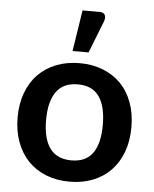

<svg xmlns="http://www.w3.org/2000/svg" viewBox="-54 -801 682 853"><g transform="rotate(5 287.0 -374.5)"><path d="M288 -521Q345 -521 391.8 -502.5Q438.5 -484 471.8 -450Q505 -416 523 -367Q541 -318 541 -257.5Q541 -196.5 523 -147.5Q505 -98.5 471.8 -64Q438.5 -29.5 391.8 -11Q345 7.5 288 7.5Q230.5 7.5 183.5 -11Q136.5 -29.5 103.2 -64Q70 -98.5 51.8 -147.5Q33.5 -196.5 33.5 -257.5Q33.5 -318 51.8 -367Q70 -416 103.2 -450Q136.5 -484 183.5 -502.5Q230.5 -521 288 -521ZM288 -87.5Q352 -87.5 382.8 -130.5Q413.5 -173.5 413.5 -256.5Q413.5 -339.5 382.8 -383Q352 -426.5 288 -426.5Q223 -426.5 191.8 -382.8Q160.5 -339 160.5 -256.5Q160.5 -174 191.8 -130.8Q223 -87.5 288 -87.5ZM251 -572 279.5 -755.5H355.5Q373 -755.5 379 -744.8Q385 -734 379 -716L322.5 -572Z"/></g></svg>

Font: Lato 2
Style: Bold
Weight: 700
Designer: Lukasz Dziedzic with Adam Twardoch and Botio Nikoltchev
Foundry: tyPoland Lukasz Dziedzic
Version: Version 2.015; 2015-08-06; http://www.latofonts.com/